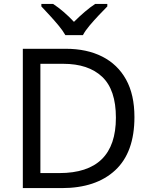

<svg xmlns="http://www.w3.org/2000/svg" viewBox="-20 -964 770 984"><path d="M669 -364Q669 -183 570.5 -91.5Q472 0 296 0H97V-714H317Q425 -714 504 -674Q583 -634 626 -556.5Q669 -479 669 -364ZM574 -361Q574 -504 503.5 -570.5Q433 -637 304 -637H187V-77H284Q574 -77 574 -361ZM315 -784Q302 -807 280 -833.5Q258 -860 234 -886Q210 -912 192 -931V-944H252Q278 -927 306 -903Q334 -879 359 -852Q386 -879 414 -903Q442 -927 468 -944H530V-931Q511 -912 486.5 -886Q462 -860 439.5 -833.5Q417 -807 405 -784Z"/></svg>

Font: Noto Sans Mende Kikakui
Style: Regular
Weight: 400
Designer: Monotype Design Team
Foundry: Monotype Imaging Inc.
Version: Version 2.003; ttfautohint (v1.8.4.7-5d5b)